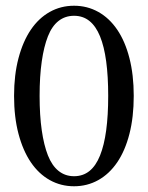

<svg xmlns="http://www.w3.org/2000/svg" viewBox="-20 -639 515 669"><path d="M238 10Q192 10 153.5 -11.5Q115 -33 87.5 -73.5Q60 -114 44.5 -172.5Q29 -231 29 -305Q29 -378 44.5 -436.5Q60 -495 87.5 -535.5Q115 -576 153.5 -597.5Q192 -619 238 -619Q284 -619 322.5 -597.5Q361 -576 388.5 -535.5Q416 -495 431 -436.5Q446 -378 446 -305Q446 -231 431 -172.5Q416 -114 388.5 -73.5Q361 -33 322.5 -11.5Q284 10 238 10ZM238 -25Q269 -25 291.5 -43Q314 -61 328.5 -97Q343 -133 350 -185Q357 -237 357 -305Q357 -373 350 -425Q343 -477 328.5 -512.5Q314 -548 291.5 -566Q269 -584 238 -584Q207 -584 184 -566Q161 -548 147 -512.5Q133 -477 125.5 -425Q118 -373 118 -305Q118 -237 125.5 -185Q133 -133 147 -97.5Q161 -62 184 -43.5Q207 -25 238 -25Z"/></svg>

Font: Roboto Serif 120pt ExtraCondensed
Style: Regular
Weight: 400
Width: 2
Designer: Greg Gazdowicz
Foundry: Commercial Type
Version: Version 1.008